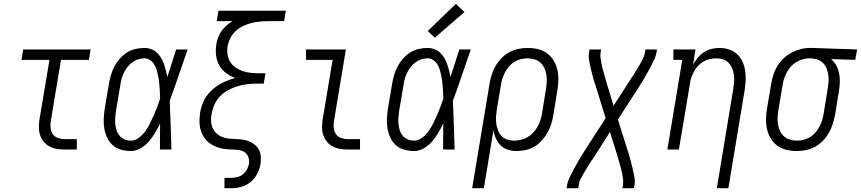

<svg xmlns="http://www.w3.org/2000/svg" viewBox="-20 -792 4560 1017"><path d="M322 0Q301 0 280.5 -3.5Q260 -7 242 -16.5Q224 -26 211.5 -41.5Q199 -57 192.5 -76Q186 -95 186 -116.5Q186 -138 189 -159L242 -475H94L103 -530H460L451 -475H303L249 -150Q246 -132 248 -113.5Q250 -95 260 -81Q270 -67 287 -61Q304 -55 322 -55H387V0Z M673 8Q647 8 621.5 1Q596 -6 577 -23Q558 -40 547.5 -63Q537 -86 532.5 -111.5Q528 -137 529.5 -164Q531 -191 535 -218L557 -348Q561 -371 567.5 -394Q574 -417 585.5 -439Q597 -461 614 -480.5Q631 -500 652 -513.5Q673 -527 697 -532.5Q721 -538 745 -538Q763 -538 780.5 -531.5Q798 -525 811 -513Q824 -501 833 -486Q842 -471 848 -454Q854 -437 858.5 -419.5Q863 -402 866 -384Q878 -420 889.5 -456.5Q901 -493 913 -530H974Q950 -462 927 -394Q904 -326 879 -258Q882 -194 884 -129.5Q886 -65 888 0H827Q827 -34 827.5 -68.5Q828 -103 828 -138Q816 -113 801.5 -88.5Q787 -64 768.5 -42.5Q750 -21 725 -6.5Q700 8 673 8ZM673 -47Q696 -47 716 -62.5Q736 -78 750 -97.5Q764 -117 774.5 -138Q785 -159 794.5 -181Q804 -203 812.5 -225Q821 -247 828 -269Q828 -285 827 -301Q826 -317 825 -332.5Q824 -348 822 -364Q820 -380 816.5 -395.5Q813 -411 808.5 -425.5Q804 -440 795.5 -453Q787 -466 774 -474.5Q761 -483 745 -483Q728 -483 711 -477.5Q694 -472 679.5 -461Q665 -450 654 -435.5Q643 -421 635.5 -405Q628 -389 623.5 -372Q619 -355 617 -339L595 -209Q592 -191 590.5 -172.5Q589 -154 590.5 -137Q592 -120 597 -103.5Q602 -87 612.5 -74Q623 -61 639 -54Q655 -47 673 -47Z M1169 205V150H1204Q1220 150 1236.5 146Q1253 142 1266.5 131.5Q1280 121 1288 106Q1296 91 1299 75Q1301 59 1296.5 43.5Q1292 28 1280.5 18Q1269 8 1253 4.5Q1237 1 1221 0.5Q1205 0 1188.5 -1Q1172 -2 1156.5 -5Q1141 -8 1126 -14Q1111 -20 1098.5 -28Q1086 -36 1075 -47Q1064 -58 1056.5 -71.5Q1049 -85 1044 -100Q1039 -115 1037.5 -130.5Q1036 -146 1037 -162.5Q1038 -179 1040 -196Q1044 -217 1051.5 -239Q1059 -261 1072 -280Q1085 -299 1103 -315.5Q1121 -332 1141 -344Q1161 -356 1182.5 -364.5Q1204 -373 1226 -379Q1200 -388 1177.5 -405Q1155 -422 1141.5 -446Q1128 -470 1124.5 -499Q1121 -528 1126 -558Q1129 -576 1135.5 -594Q1142 -612 1153.5 -628Q1165 -644 1180 -657Q1195 -670 1212 -680H1128L1137 -735H1494L1485 -680H1403Q1380 -680 1358 -678Q1336 -676 1313.5 -670.5Q1291 -665 1269.5 -655Q1248 -645 1230 -629Q1212 -613 1201 -592Q1190 -571 1186 -549Q1182 -527 1185 -505Q1188 -483 1198.5 -465.5Q1209 -448 1226.5 -435.5Q1244 -423 1264 -416Q1284 -409 1306 -406.5Q1328 -404 1350 -404H1386L1377 -349H1341Q1315 -349 1289.5 -346Q1264 -343 1239 -335.5Q1214 -328 1189.5 -315Q1165 -302 1146 -282.5Q1127 -263 1116 -238Q1105 -213 1101 -188Q1097 -169 1098 -150Q1099 -131 1106 -115Q1113 -99 1126 -86.5Q1139 -74 1155.5 -67Q1172 -60 1190.5 -58Q1209 -56 1228 -55.5Q1247 -55 1265.5 -52.5Q1284 -50 1300.5 -43Q1317 -36 1330.5 -24.5Q1344 -13 1352 2.5Q1360 18 1361.5 37Q1363 56 1360 75Q1356 102 1343 127.5Q1330 153 1308 171.5Q1286 190 1258.5 197.5Q1231 205 1204 205Z M1822 0Q1801 0 1780.5 -3.5Q1760 -7 1742 -16.5Q1724 -26 1711.5 -41.5Q1699 -57 1692.5 -76Q1686 -95 1686 -116.5Q1686 -138 1689 -159L1742 -475H1601V-530H1812L1749 -150Q1746 -132 1748 -113.5Q1750 -95 1760 -81Q1770 -67 1787 -61Q1804 -55 1822 -55H1887V0Z M2173 8Q2147 8 2121.5 1Q2096 -6 2077 -23Q2058 -40 2047.5 -63Q2037 -86 2032.5 -111.5Q2028 -137 2029.5 -164Q2031 -191 2035 -218L2057 -348Q2061 -371 2067.5 -394Q2074 -417 2085.5 -439Q2097 -461 2114 -480.5Q2131 -500 2152 -513.5Q2173 -527 2197 -532.5Q2221 -538 2245 -538Q2263 -538 2280.5 -531.5Q2298 -525 2311 -513Q2324 -501 2333 -486Q2342 -471 2348 -454Q2354 -437 2358.5 -419.5Q2363 -402 2366 -384Q2378 -420 2389.5 -456.5Q2401 -493 2413 -530H2474Q2450 -462 2427 -394Q2404 -326 2379 -258Q2382 -194 2384 -129.5Q2386 -65 2388 0H2327Q2327 -34 2327.5 -68.5Q2328 -103 2328 -138Q2316 -113 2301.5 -88.5Q2287 -64 2268.5 -42.5Q2250 -21 2225 -6.5Q2200 8 2173 8ZM2173 -47Q2196 -47 2216 -62.5Q2236 -78 2250 -97.5Q2264 -117 2274.5 -138Q2285 -159 2294.5 -181Q2304 -203 2312.5 -225Q2321 -247 2328 -269Q2328 -285 2327 -301Q2326 -317 2325 -332.5Q2324 -348 2322 -364Q2320 -380 2316.5 -395.5Q2313 -411 2308.5 -425.5Q2304 -440 2295.5 -453Q2287 -466 2274 -474.5Q2261 -483 2245 -483Q2228 -483 2211 -477.5Q2194 -472 2179.5 -461Q2165 -450 2154 -435.5Q2143 -421 2135.5 -405Q2128 -389 2123.5 -372Q2119 -355 2117 -339L2095 -209Q2092 -191 2090.5 -172.5Q2089 -154 2090.5 -137Q2092 -120 2097 -103.5Q2102 -87 2112.5 -74Q2123 -61 2139 -54Q2155 -47 2173 -47ZM2283 -592 2246 -628 2395 -772 2440 -728Z M2481 205 2573 -348Q2577 -372 2584.5 -396Q2592 -420 2605 -442.5Q2618 -465 2636.5 -484Q2655 -503 2678 -515.5Q2701 -528 2726 -533Q2751 -538 2775 -538Q2803 -538 2830 -531.5Q2857 -525 2878 -509.5Q2899 -494 2912.5 -471.5Q2926 -449 2932 -423Q2938 -397 2937.5 -368.5Q2937 -340 2932 -312L2911 -182Q2907 -159 2900 -135.5Q2893 -112 2880.5 -90Q2868 -68 2850.5 -48.5Q2833 -29 2811.5 -16Q2790 -3 2765.5 2.5Q2741 8 2717 8Q2693 8 2670.5 1Q2648 -6 2632 -22Q2616 -38 2606.5 -59.5Q2597 -81 2594 -104L2543 205ZM2703 -47Q2721 -47 2739.5 -51.5Q2758 -56 2774.5 -65.5Q2791 -75 2804.5 -89.5Q2818 -104 2827.5 -121Q2837 -138 2842.5 -155.5Q2848 -173 2851 -191L2872 -321Q2875 -340 2876 -359.5Q2877 -379 2874 -397Q2871 -415 2863.5 -431.5Q2856 -448 2842.5 -460Q2829 -472 2811 -477.5Q2793 -483 2774 -483Q2757 -483 2738.5 -478.5Q2720 -474 2704 -464Q2688 -454 2675.5 -439.5Q2663 -425 2654.5 -408Q2646 -391 2640.5 -373.5Q2635 -356 2633 -339L2612 -215Q2609 -196 2607.5 -176.5Q2606 -157 2608.5 -138.5Q2611 -120 2617.5 -102.5Q2624 -85 2636 -72Q2648 -59 2666 -53Q2684 -47 2703 -47Z M2981 205 2984 187Q2987 171 2994 155.5Q3001 140 3008.5 125.5Q3016 111 3024 96Q3032 81 3040.5 66.5Q3049 52 3057.5 37.5Q3066 23 3075 9L3188 -166L3134 -341Q3129 -354 3125 -368Q3121 -382 3117.5 -396Q3114 -410 3110.5 -424Q3107 -438 3104 -452.5Q3101 -467 3099 -481.5Q3097 -496 3100 -512L3103 -530H3164L3161 -512Q3159 -498 3161 -484.5Q3163 -471 3165.5 -458Q3168 -445 3171 -432.5Q3174 -420 3177.5 -407.5Q3181 -395 3184.5 -382.5Q3188 -370 3192 -357L3230 -232L3315 -364Q3318 -368 3321 -372.5Q3324 -377 3326 -382H3327Q3337 -398 3347 -413.5Q3357 -429 3366 -445Q3375 -461 3384 -477.5Q3393 -494 3396 -512L3399 -530H3460L3457 -512Q3454 -496 3447 -480.5Q3440 -465 3432.5 -450.5Q3425 -436 3417 -421Q3409 -406 3400.5 -391.5Q3392 -377 3383.5 -362.5Q3375 -348 3366 -334L3253 -159L3308 16Q3312 29 3316 43Q3320 57 3323.5 71Q3327 85 3330.5 99Q3334 113 3337 127.5Q3340 142 3342 156.5Q3344 171 3341 187L3338 205H3277L3280 187Q3282 173 3280.5 159.5Q3279 146 3276.5 133Q3274 120 3271 107.5Q3268 95 3264.5 82.5Q3261 70 3257 57.5Q3253 45 3250 32L3211 -93L3127 39Q3124 43 3121 47.5Q3118 52 3115 57H3114Q3104 73 3094.5 88.5Q3085 104 3075.5 120Q3066 136 3057 152.5Q3048 169 3046 187L3043 205Z M3777 205 3864 -321Q3867 -340 3868.5 -359Q3870 -378 3867.5 -396Q3865 -414 3858 -430.5Q3851 -447 3839 -459.5Q3827 -472 3809.5 -477.5Q3792 -483 3773 -483Q3756 -483 3738.5 -479Q3721 -475 3705 -465.5Q3689 -456 3676.5 -442Q3664 -428 3655.5 -412Q3647 -396 3641.5 -379.5Q3636 -363 3634 -345L3576 0H3515L3594 -475H3547V-530H3664L3651 -449Q3661 -468 3675.5 -485.5Q3690 -503 3708.5 -515.5Q3727 -528 3748.5 -533Q3770 -538 3791 -538Q3817 -538 3841.5 -530Q3866 -522 3884 -505.5Q3902 -489 3912.5 -466Q3923 -443 3927 -417.5Q3931 -392 3929.5 -365.5Q3928 -339 3924 -312L3838 205Z M4200 8Q4172 8 4145 1.5Q4118 -5 4097 -20.5Q4076 -36 4062.5 -58.5Q4049 -81 4043 -107Q4037 -133 4037.5 -161.5Q4038 -190 4043 -218L4065 -348Q4069 -372 4076.5 -396Q4084 -420 4097.5 -442Q4111 -464 4130.5 -482.5Q4150 -501 4172.5 -513Q4195 -525 4219.5 -531.5Q4244 -538 4269 -538Q4272 -538 4275.5 -538Q4279 -538 4283 -538L4520 -530L4510 -475L4382 -479Q4399 -465 4409.5 -445.5Q4420 -426 4424.5 -404.5Q4429 -383 4428.5 -359.5Q4428 -336 4424 -312L4403 -182Q4398 -158 4390.5 -134Q4383 -110 4370 -87.5Q4357 -65 4338.5 -46Q4320 -27 4297 -14.5Q4274 -2 4249 3Q4224 8 4200 8ZM4201 -47Q4219 -47 4237 -51.5Q4255 -56 4271 -66Q4287 -76 4299.5 -90.5Q4312 -105 4321 -122Q4330 -139 4335 -156.5Q4340 -174 4343 -191L4364 -321Q4367 -339 4368.5 -357Q4370 -375 4367.5 -392.5Q4365 -410 4359.5 -426Q4354 -442 4343 -454.5Q4332 -467 4316.5 -474Q4301 -481 4283 -482L4274 -483Q4271 -483 4269 -483Q4267 -483 4265 -483Q4247 -483 4229.5 -477.5Q4212 -472 4196 -462Q4180 -452 4167.5 -437.5Q4155 -423 4146.5 -406.5Q4138 -390 4132.5 -373Q4127 -356 4125 -339L4103 -209Q4100 -190 4099 -170.5Q4098 -151 4101 -133Q4104 -115 4111.5 -98.5Q4119 -82 4132.5 -70Q4146 -58 4164 -52.5Q4182 -47 4201 -47Z"/></svg>

Font: Iosevka Slab Light
Style: Italic
Weight: 300
Italic angle: -9°
Monospace: yes
Designer: Belleve Invis
Foundry: Belleve Invis
Version: Version 11.1.1; ttfautohint (v1.8.3)